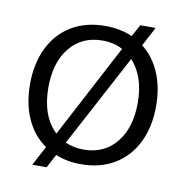

<svg xmlns="http://www.w3.org/2000/svg" viewBox="-69 -602 688 711"><g transform="rotate(10 275.0 -246.0)"><path d="M512 -250Q512 -172 483 -113Q454 -54 400.5 -22Q347 10 275 10Q221 10 179 -8L152 43H98L137 -30Q89 -63 63.5 -119.5Q38 -176 38 -250Q38 -328 67 -387Q96 -446 149.5 -478Q203 -510 275 -510Q332 -510 378 -490L402 -535H460L422 -463Q465 -430 488.5 -375Q512 -320 512 -250ZM166 -86 351 -437Q318 -455 275 -455Q198 -455 152.5 -399.5Q107 -344 107 -250Q107 -142 166 -86ZM443 -250Q443 -349 391 -406L206 -59Q239 -45 275 -45Q352 -45 397.5 -100.5Q443 -156 443 -250Z"/></g></svg>

Font: Sarabun Light
Style: Regular
Weight: 300
Designer: Suppakit Chalermlarp | Katatrad Co.,Ltd.
Foundry: Cadson Demak Co.,Ltd.
Version: Version 1.000; ttfautohint (v1.6)